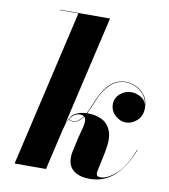

<svg xmlns="http://www.w3.org/2000/svg" viewBox="-84 -822 797 904"><g transform="rotate(10 314.0 -370.0)"><path d="M604 -163Q572 -80.5 522.8 -35.2Q473.5 10 405 10Q356.5 10 328.8 -11Q301 -32 301 -74Q301 -79.5 301.5 -86.2Q302 -93 303 -97.5L314.5 -151Q319.5 -175 326.8 -200Q334 -225 336.5 -245Q339 -265 329 -274.5Q307 -242 281.5 -242Q268 -242 259.5 -248.5Q251.5 -235 247 -219.5Q242.5 -204 239 -190L195 0H45L218 -748H129V-750H369L247 -224Q262 -266 284.8 -278.5Q307.5 -291 337 -292Q345.5 -306.5 353 -324.2Q360.5 -342 368.5 -361Q390 -412.5 421.2 -441Q452.5 -469.5 494 -469.5Q516.5 -469.5 542.2 -458.8Q568 -448 586 -424.2Q604 -400.5 604 -362.5Q604 -325.5 579.8 -303.2Q555.5 -281 525.5 -281Q500 -281 476 -302.2Q452 -323.5 452 -355Q452 -385.5 475.2 -405.8Q498.5 -426 529 -426Q550.5 -426 572.5 -414.2Q594.5 -402.5 601 -378Q597 -409.5 579 -429.2Q561 -449 537.8 -458.2Q514.5 -467.5 494 -467.5Q452.5 -467.5 421 -437.5Q389.5 -407.5 370 -359Q362.5 -339.5 355 -322.8Q347.5 -306 340 -292Q343.5 -292 347.5 -292Q381.5 -292 411.2 -277.8Q441 -263.5 454.8 -228Q468.5 -192.5 455.5 -128.5L435 -31Q434 -27 434 -22.5Q434 -6 454 -6Q487 -6 528.8 -43.5Q570.5 -81 602 -163.5ZM310.5 -280.5Q293 -280.5 280.8 -271.8Q268.5 -263 260.5 -250Q264 -247.5 268.8 -245.8Q273.5 -244 281.5 -244Q295 -244 306.2 -252.5Q317.5 -261 327.5 -275.5Q321.5 -280.5 310.5 -280.5Z"/></g></svg>

Font: Bodoni* 96
Style: Bold Italic
Weight: 700
Italic angle: -13°
Version: Version 2.2